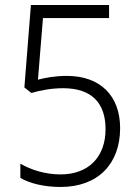

<svg xmlns="http://www.w3.org/2000/svg" viewBox="-20 -734 553 764"><path d="M246 -432C198 -432 158 -424 131 -417L151 -662H414V-714H103L77 -386L105 -364C141 -375 186 -383 231 -383C346 -383 400 -323 400 -220C400 -110 333 -40 221 -40C161 -40 102 -58 61 -83V-26C99 -4 156 10 221 10C370 10 458 -82 458 -224C458 -353 379 -432 246 -432Z"/></svg>

Font: Noto Sans Ethiopic SemiCondensed Light
Style: Regular
Weight: 300
Width: 4
Designer: Monotype Design Team
Foundry: Monotype Imaging Inc.
Version: Version 2.102